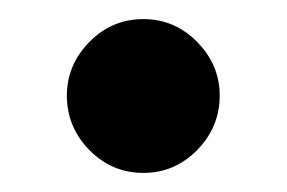

<svg xmlns="http://www.w3.org/2000/svg" viewBox="-20 -438 300 201"><path d="M130 -257Q97 -257 73.5 -281Q50 -305 50 -338Q50 -370 73.5 -394Q97 -418 130 -418Q163 -418 186.5 -394Q210 -370 210 -338Q210 -305 186.5 -281Q163 -257 130 -257Z"/></svg>

Font: Figtree Light
Style: Bold
Weight: 700
Version: Version 2.002